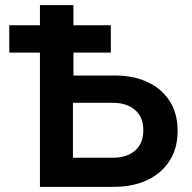

<svg xmlns="http://www.w3.org/2000/svg" viewBox="-20 -725 744 745"><path d="M135 -705V-627H16V-521H135V0H424C571 0 669 -85 669 -214V-221C669 -349 572 -432 428 -432H265V-521H410V-627H265V-705ZM263 -113V-326H419C489 -326 536 -287 536 -223V-217C536 -152 490 -113 419 -113Z"/></svg>

Font: Fixel Display SemiBold
Style: Regular
Weight: 600
Designer: AlfaBravo + MacPaw
Foundry: Kyrylo Tkachov, Marchela Mozhyna, Serhii Makarenko, Maria Weinstein, Zakhar Kryvoshyya
Version: Version 1.211